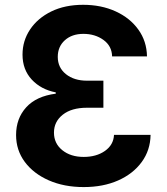

<svg xmlns="http://www.w3.org/2000/svg" viewBox="-20 -757 686 787"><path d="M323.2 9.8Q242.7 9.8 179.9 -17.8Q117.2 -45.4 81.5 -93.5Q45.9 -141.6 45.9 -203.6Q45.9 -271.5 87.4 -317.1Q128.9 -362.8 208.5 -373V-378.4Q147.9 -390.1 110.1 -430.9Q72.3 -471.7 72.3 -533.2Q72.3 -589.8 103.3 -636.2Q134.3 -682.6 190.2 -710Q246.1 -737.3 320.8 -737.3Q395 -737.3 453.9 -710.4Q512.7 -683.6 547.1 -635.7Q581.5 -587.9 582.5 -525.9H439.5Q438.5 -568.4 404.1 -593.3Q369.6 -618.2 321.8 -618.2Q274.9 -618.2 245.8 -592Q216.8 -565.9 216.8 -523.9Q216.8 -480 250.2 -453.1Q283.7 -426.3 336.4 -426.3H403.8V-315.4H336.4Q273.4 -315.4 237.3 -286.9Q201.2 -258.3 201.2 -213.4Q201.2 -168.9 235.4 -141.4Q269.5 -113.8 323.2 -113.8Q375 -113.8 410.2 -138.4Q445.3 -163.1 447.3 -204.1H597.2Q596.2 -141.1 560.8 -92.8Q525.4 -44.4 464.1 -17.3Q402.8 9.8 323.2 9.8Z"/></svg>

Font: Inter
Style: Bold
Weight: 700
Designer: Rasmus Andersson
Foundry: rsms
Version: Version 4.001;git-9221beed3